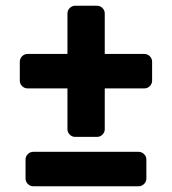

<svg xmlns="http://www.w3.org/2000/svg" viewBox="-20 -649 599 669"><path d="M345 -199V-341H483C490.3 -341 496.7 -343.7 502 -349C507.3 -354.3 510 -360.7 510 -368V-434C510 -441.3 507.3 -447.7 502 -453C496.7 -458.3 490.3 -461 483 -461H345V-602C345 -609.3 342.3 -615.7 337 -621C331.7 -626.3 325.3 -629 318 -629H242C234.7 -629 228.3 -626.3 223 -621C217.7 -615.7 215 -609.3 215 -602V-461H76C68.7 -461 62.3 -458.3 57 -453C51.7 -447.7 49 -441.3 49 -434V-368C49 -360.7 51.7 -354.3 57 -349C62.3 -343.7 68.7 -341 76 -341H215V-199C215 -191.7 217.7 -185.3 223 -180C228.3 -174.7 234.7 -172 242 -172H318C325.3 -172 331.7 -174.7 337 -180C342.3 -185.3 345 -191.7 345 -199ZM77 -8C82.3 -2.7 88.7 0 96 0H463C470.3 0 476.7 -2.7 482 -8C487.3 -13.3 490 -19.7 490 -27V-93C490 -100.3 487.3 -106.7 482 -112C476.7 -117.3 470.3 -120 463 -120H96C88.7 -120 82.3 -117.3 77 -112C71.7 -106.7 69 -100.3 69 -93V-27C69 -19.7 71.7 -13.3 77 -8Z"/></svg>

Font: Rubik
Style: Regular
Weight: 500
Designer: Hubert & Fischer
Foundry: Hubert & Fischer
Version: Version 1.100